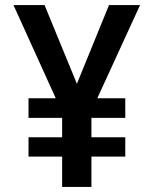

<svg xmlns="http://www.w3.org/2000/svg" viewBox="-20 -734 603 754"><path d="M224 0V-119H92V-195H224V-271H92V-348H199L33 -714H155L282 -405L408 -714H530L362 -348H472V-271H339V-195H472V-119H339V0Z"/></svg>

Font: Noto Sans Mono SemiCondensed SemiBold
Style: Regular
Weight: 600
Width: 4
Designer: Monotype Design Team
Foundry: Monotype Imaging Inc.
Version: Version 2.014; ttfautohint (v1.8.4.7-5d5b)